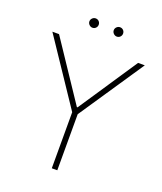

<svg xmlns="http://www.w3.org/2000/svg" viewBox="-155 -957 893 1056"><g transform="rotate(20 292.0 -428.5)"><path d="M60.5 -707 290 -363.3H293.9L523.4 -707H562.5L307.6 -328.1V0H275.4V-328.1L21.5 -707ZM193.4 -830.1Q193.4 -841.3 201.7 -849.4Q210 -857.4 220.7 -857.4Q232.4 -857.4 240.2 -849.4Q248 -841.3 248 -830.1Q248 -818.8 240.2 -810.8Q232.4 -802.7 220.7 -802.7Q210 -802.7 201.7 -811Q193.4 -819.3 193.4 -830.1ZM335.9 -830.1Q335.9 -841.3 344.2 -849.4Q352.5 -857.4 363.3 -857.4Q375 -857.4 382.8 -849.4Q390.6 -841.3 390.6 -830.1Q390.6 -818.8 382.8 -810.8Q375 -802.7 363.3 -802.7Q352.5 -802.7 344.2 -811Q335.9 -819.3 335.9 -830.1Z"/></g></svg>

Font: Pretendard Thin
Style: Regular
Weight: 100
Designer: Base glyphs from Inter by Rasmus Andersson; Hangeul glyphs from Noto Sans CJK(Source Han Sans) by Jang Soo-young and Kan
Foundry: Kil Hyung-jin
Version: Version 1.309